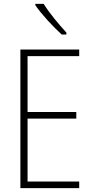

<svg xmlns="http://www.w3.org/2000/svg" viewBox="-20 -969 480 989"><path d="M205 -949H162V-942C195 -894 255 -830 298 -791H322V-801C283 -844 236 -899 205 -949ZM388 0V-34H122V-358H373V-392H122V-680H388V-714H85V0Z"/></svg>

Font: Noto Sans Bengali Condensed ExtraLight
Style: Regular
Weight: 200
Width: 3
Designer: Joana Ranito - Universal Thirst; Jelle Bosma - Monotype Design Team
Foundry: Universal Thirst ehf.
Version: Version 3.000